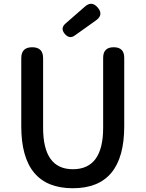

<svg xmlns="http://www.w3.org/2000/svg" viewBox="-20 -987 773 1020"><path d="M367 13Q93 13 93 -316V-678Q93 -736 151 -736Q209 -736 209 -678V-308Q209 -88 367 -88Q528 -88 528 -308V-522V-680Q528 -736 584 -736Q640 -736 640 -680V-316Q640 13 367 13ZM325 -806Q299 -836 327 -861L383 -910L430 -951Q467 -985 499.5 -946.5Q532 -908 489 -878L378 -799Q350 -778 325 -806Z"/></svg>

Font: GenSenRounded JP M
Style: Regular
Weight: 500
Version: Version 1.501;PS 1;hotconv 16.6.51;makeotf.lib2.5.65220